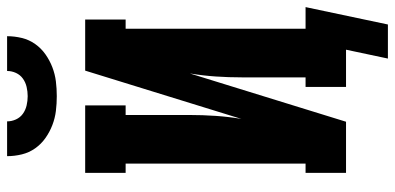

<svg xmlns="http://www.w3.org/2000/svg" viewBox="-306 -689 1113 541"><g transform="rotate(-90 250.5 -418.5)"><path d="M250 -815Q229 -815 208.5 -817.5Q188 -820 168.5 -827.5Q149 -835 132 -847Q115 -859 103 -876Q91 -893 86 -913.5Q81 -934 81 -955H179Q179 -942 184.5 -930Q190 -918 200.5 -910.5Q211 -903 224 -900Q237 -897 250 -897Q263 -897 276 -900Q289 -903 299.5 -910.5Q310 -918 315.5 -930Q321 -942 321 -955H419Q419 -934 414 -913.5Q409 -893 397 -876Q385 -859 368 -847Q351 -835 331.5 -827.5Q312 -820 291.5 -817.5Q271 -815 250 -815ZM356 118 381 0H276V-114H303V-294Q303 -331 305.5 -367.5Q308 -404 314 -440L178 0H34V-114H60V-621H34V-735H224V-621H197V-441Q197 -404 194.5 -367.5Q192 -331 186 -295L322 -735H466V-621H440V-114H501L452 118Z"/></g></svg>

Font: Iosevka Slab Heavy
Style: Regular
Weight: 900
Monospace: yes
Designer: Belleve Invis
Foundry: Belleve Invis
Version: Version 11.1.0; ttfautohint (v1.8.3)